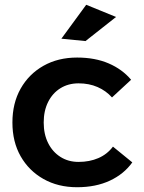

<svg xmlns="http://www.w3.org/2000/svg" viewBox="-20 -779 604 804"><path d="M449 -371Q424 -399 388.5 -414.5Q353 -430 309 -430Q266 -430 233 -409.5Q200 -389 181.5 -352Q163 -315 163 -266Q163 -217 181.5 -180Q200 -143 233 -122Q266 -101 309 -101Q355 -101 392 -117Q429 -133 453 -165L534 -99Q499 -50 440 -22.5Q381 5 303 5Q223 5 162 -29.5Q101 -64 66.5 -124.5Q32 -185 32 -266Q32 -347 66.5 -408Q101 -469 162 -503.5Q223 -538 303 -538Q378 -538 435 -513.5Q492 -489 529 -445ZM341 -759 466 -708 338 -607 237 -617Z"/></svg>

Font: Alexandria Medium
Style: Regular
Weight: 500
Designer: Mohamed Gaber
Foundry: Kief Type Foundry
Version: Version 5.100